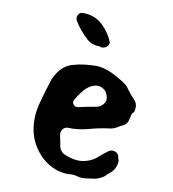

<svg xmlns="http://www.w3.org/2000/svg" viewBox="-41 -489 478 532"><g transform="rotate(5 198.0 -223.0)"><path d="M249 -380Q251 -376 248 -369Q240 -359 226 -361Q225 -363 223 -363Q202 -365 189 -378Q168 -400 154 -428Q150 -437 155.5 -445Q161 -453 170 -451Q176 -451 179 -450Q206 -445 224 -424Q242 -403 249 -380ZM334 -190Q333 -189 331 -188Q329 -187 328 -184Q325 -177 322.5 -168.5Q320 -160 315 -156Q311 -152 305.5 -150.5Q300 -149 295 -146Q282 -139 269 -139Q242 -138 212.5 -132.5Q183 -127 154 -131Q146 -131 140 -125Q135 -119 135 -110Q136 -103 136.5 -97Q137 -91 138 -84Q138 -61 159 -53Q171 -47 185 -44Q199 -41 214 -44Q231 -47 244.5 -57Q258 -67 271 -75Q280 -81 290 -77Q300 -73 301 -63Q301 -60 302 -57Q303 -54 303 -51Q300 -28 281 -16Q280 -15 276 -13Q270 -6 261.5 -2.5Q253 1 245 3Q231 4 217 4.5Q203 5 193 1Q188 -1 183 -2Q178 -3 173 -3Q147 -3 122.5 -17.5Q98 -32 81.5 -57.5Q65 -83 61 -114Q57 -152 70 -189Q83 -226 98 -260Q118 -298 150.5 -305Q183 -312 224 -308Q228 -307 231.5 -306Q235 -305 239 -304Q255 -298 268.5 -289.5Q282 -281 295 -271Q300 -267 304.5 -262.5Q309 -258 311 -253Q320 -238 331 -224.5Q342 -211 334 -190ZM255 -225Q254 -227 254 -229Q254 -231 253 -233Q250 -243 241 -249Q232 -255 221 -254Q204 -252 190 -238.5Q176 -225 165 -209Q161 -202 165.5 -196Q170 -190 176 -190Q190 -192 204 -193.5Q218 -195 231 -196Q242 -198 249 -206Q256 -214 255 -225Z"/></g></svg>

Font: Slackside One
Style: Regular
Weight: 400
Version: Version 1.000